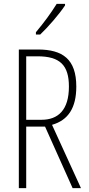

<svg xmlns="http://www.w3.org/2000/svg" viewBox="-20 -969 456 989"><path d="M315 -941V-949H272C240 -898 209 -856 165 -803V-791H187C226 -828 284 -894 315 -941ZM175 -714H77V0H115V-317H212L354 0H397L248 -326C332 -350 373 -414 373 -523C373 -664 303 -714 175 -714ZM173 -679C289 -679 335 -633 335 -523C335 -402 279 -352 194 -352H115V-679Z"/></svg>

Font: Noto Sans Devanagari UI ExtraCondensed ExtraLight
Style: Regular
Weight: 200
Width: 2
Designer: Jelle Bosma - Monotype Design Team
Foundry: Monotype Imaging Inc.
Version: Version 2.004